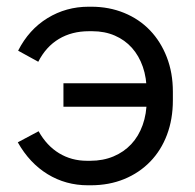

<svg xmlns="http://www.w3.org/2000/svg" viewBox="-20 -546 581 572"><path d="M250 6Q305 6 350 -12.5Q395 -31 427.5 -64.5Q460 -98 477.5 -144.5Q495 -191 495 -247V-273Q495 -329 477 -375.5Q459 -422 427 -455.5Q395 -489 350 -507.5Q305 -526 252 -526H244Q177 -526 121.5 -492Q66 -458 34 -395L94 -362Q117 -407 155.5 -430Q194 -453 245 -453H255Q292 -453 322 -440Q352 -427 373 -403.5Q394 -380 405.5 -347Q417 -314 417 -273V-247Q417 -207 405 -173.5Q393 -140 371 -116.5Q349 -93 318 -80Q287 -67 249 -67H239Q193 -67 156 -89.5Q119 -112 95 -155L33 -122Q68 -60 122 -27Q176 6 242 6ZM445 -228V-298H169V-228Z"/></svg>

Font: Fixel Variable
Style: Regular
Weight: 100
Width: 3
Designer: AlfaBravo + MacPaw
Foundry: Kyrylo Tkachov, Marchela Mozhyna, Serhii Makarenko, Maria Weinstein, Zakhar Kryvoshyya
Version: Version 1.211